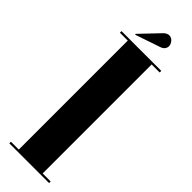

<svg xmlns="http://www.w3.org/2000/svg" viewBox="-283 -842 847 847"><g transform="rotate(45 141.0 -418.0)"><path d="M17.5 0V-10H66.5V-690H17.5V-700H265.5V-690H215.5V-10H265.5V0ZM72 -731.5 69.5 -735 154 -823.5Q166.5 -836 180.5 -836Q198 -836 208.5 -817Q213 -809.5 213 -801Q213 -792 207 -783.5Q201 -775 186.5 -770.5Z"/></g></svg>

Font: Imbue 100pt Black
Style: Regular
Weight: 900
Designer: Tyler Finck
Foundry: Etcetera Type Company
Version: Version 1.102; ttfautohint (v1.8.3)